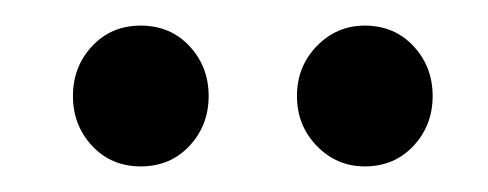

<svg xmlns="http://www.w3.org/2000/svg" viewBox="-20 -785 381 150"><path d="M143 -710Q143 -687 128 -671Q113 -655 90 -655Q67 -655 52 -671Q37 -687 37 -710Q37 -733 52 -749Q67 -765 90 -765Q113 -765 128 -749Q143 -733 143 -710ZM318 -710Q318 -687 303 -671Q288 -655 265 -655Q243 -655 227.5 -671Q212 -687 212 -710Q212 -733 227.5 -749Q243 -765 265 -765Q288 -765 303 -749Q318 -733 318 -710Z"/></svg>

Font: Fira Sans Extra Condensed
Style: Regular
Weight: 400
Width: 1
Designer: Carrois Corporate & Edenspiekermann AG
Foundry: Carrois Corporate GbR & Edenspiekermann AG
Version: Version 4.203